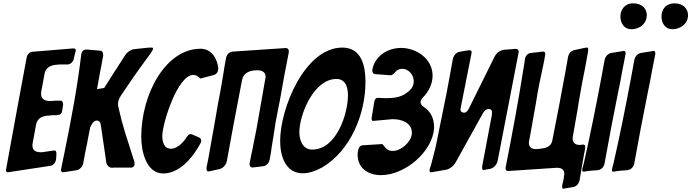

<svg xmlns="http://www.w3.org/2000/svg" viewBox="-20 -1037 4141 1150"><path d="M283 -44C301 -47 313 -63 316 -84L318 -113C318 -126 316 -136 306 -136L301 -135H298L230 -125C196 -125 174 -132 174 -170L175 -174V-176L196 -290C204 -334 241 -345 280 -345C284 -346 289 -347 295 -347H320C322 -347 324 -347 327 -348C342 -349 350 -357 352 -371L358 -410C358 -425 354 -434 341 -434H311C308 -434 306 -434 303 -433L280 -432C248 -432 226 -444 226 -476C226 -482 226 -487 228 -491L227 -489C234 -525 241 -561 247 -597C259 -645 300 -649 340 -651H386C403 -652 417 -666 423 -686H422C425 -699 428 -711 431 -723L432 -726V-725C433 -729 434 -732 434 -736C434 -745 426 -747 418 -747L175 -727H176C155 -725 143 -712 139 -689C98 -469 57 -247 17 -26C16 -25 16 -22 16 -18C16 -10 19 -6 25 -5L30 -6H33Z M436 -17C457 -20 474 -37 479 -61C482 -80 486 -99 489 -117C491 -126 493 -136 495 -146C499 -166 504 -186 507 -207C512 -231 516 -254 520 -273C523 -281 528 -291 536 -302C544 -311 552 -315 560 -315C572 -315 580 -308 583 -293L608 -124C610 -112 612 -100 613 -89L616 -68C619 -46 633 -32 652 -32L661 -33H762C781 -33 786 -45 786 -55C786 -60 785 -66 784 -71L755 -162C738 -213 722 -265 708 -317L690 -392C688 -401 687 -407 687 -412C687 -422 688 -441 703 -461H702C753 -538 805 -613 860 -687C868 -698 876 -708 884 -720L883 -719C892 -732 897 -741 897 -747C897 -749 897 -752 885 -752H873L787 -743C764 -741 741 -725 728 -704C711 -678 694 -652 678 -626L666 -608C644 -574 621 -538 604 -510L561 -503L584 -630C584 -632 585 -635 586 -638C587 -644 589 -653 591 -666L598 -703C598 -720 596 -734 575 -734L561 -735C543 -737 524 -738 505 -740H494C480 -740 468 -728 466 -706C443 -512 406 -319 367 -127L347 -30C346 -24 345 -21 345 -20C345 -11 350 -6 357 -5L362 -6H365Z M1288 -624C1282 -688 1246 -745 1181 -745C973 -745 826 -475 826 -217C826 -137 853 2 958 2C1057 2 1138 -97 1182 -181C1184 -184 1185 -189 1185 -194C1185 -199 1183 -210 1170 -215L1130 -232C1127 -233 1124 -234 1122 -234C1113 -234 1105 -227 1097 -214L1092 -206C1067 -172 1034 -146 1005 -146C986 -146 972 -153 964 -168L965 -167C957 -180 952 -198 952 -222C952 -298 1044 -588 1137 -588C1150 -588 1160 -584 1168 -577C1174 -571 1179 -567 1182 -567L1262 -588H1261C1277 -592 1287 -607 1287 -625Z M1709 -721C1710 -724 1710 -727 1710 -730C1710 -740 1705 -749 1693 -749H1687L1374 -728C1353 -726 1336 -710 1333 -685C1330 -668 1327 -652 1324 -635C1322 -616 1318 -597 1315 -579C1313 -567 1311 -554 1309 -542C1302 -504 1296 -465 1288 -428V-429C1269 -317 1249 -206 1229 -94C1225 -75 1222 -54 1217 -35V-26C1217 -16 1221 -10 1227 -10C1228 -10 1231 -10 1235 -11L1293 -24C1316 -29 1334 -48 1339 -74C1356 -167 1393 -370 1430 -559C1439 -602 1478 -616 1518 -616H1524C1556 -616 1571 -599 1571 -577C1571 -573 1570 -569 1569 -564V-565C1559 -509 1549 -450 1541 -405C1526 -314 1509 -223 1490 -132C1487 -121 1485 -110 1483 -99C1483 -97 1482 -95 1482 -93L1479 -80C1479 -78 1479 -76 1478 -74C1478 -70 1477 -66 1475 -60L1476 -62C1475 -59 1475 -56 1475 -53C1475 -42 1480 -34 1492 -34H1496C1515 -36 1535 -39 1554 -41C1577 -43 1593 -62 1596 -86C1601 -108 1604 -131 1607 -154L1610 -172C1613 -191 1616 -211 1620 -231L1619 -230L1622 -247C1625 -266 1628 -286 1631 -306C1650 -399 1667 -492 1683 -585C1693 -634 1702 -683 1709 -719Z M2169 -546C2169 -642 2146 -752 2030 -752C1807 -752 1658 -390 1658 -193C1658 -104 1689 1 1794 1C1829 1 1870 -12 1915 -37H1914C2078 -135 2169 -352 2169 -546ZM1850 -141C1793 -141 1773 -197 1773 -246C1773 -348 1858 -564 1995 -564C2056 -564 2064 -503 2064 -466C2064 -354 1995 -141 1850 -141Z M2519 -396C2505 -405 2499 -415 2499 -425C2499 -434 2504 -443 2513 -453C2550 -490 2571 -538 2571 -584C2571 -685 2474 -750 2382 -750C2303 -750 2224 -702 2210 -618V-614C2210 -603 2216 -593 2228 -593L2320 -586C2327 -587 2337 -593 2347 -604H2346C2358 -618 2372 -625 2390 -625C2424 -625 2458 -592 2458 -551V-548C2458 -526 2446 -499 2411 -478H2412C2380 -455 2338 -449 2296 -449C2280 -449 2262 -450 2247 -451H2242C2233 -451 2225 -444 2222 -429L2206 -331V-325C2206 -318 2209 -313 2213 -313H2218L2328 -323H2335C2387 -323 2447 -301 2447 -241V-237C2444 -188 2383 -133 2333 -133C2315 -133 2301 -138 2292 -149L2288 -153C2273 -171 2271 -174 2270 -174H2268L2155 -167C2130 -166 2126 -146 2122 -119V-112C2122 -26 2189 12 2262 12C2406 12 2569 -127 2580 -267V-275C2580 -329 2559 -370 2519 -396Z M3085 -716C3086 -720 3087 -723 3087 -726C3087 -736 3082 -744 3071 -744H3065L2999 -739C2976 -736 2954 -721 2942 -697C2891 -595 2841 -492 2790 -390C2782 -373 2773 -364 2764 -362H2763C2762 -362 2762 -362 2762 -362C2762 -362 2763 -362 2764 -362L2765 -363H2764C2763 -362 2762 -362 2762 -362H2761C2751 -362 2738 -366 2738 -381C2738 -387 2740 -394 2742 -404L2803 -712C2804 -716 2805 -720 2805 -723C2805 -736 2798 -736 2787 -736L2734 -727C2713 -724 2697 -706 2692 -682C2680 -613 2667 -544 2654 -475L2589 -155L2562 -50L2554 -26V-27C2553 -23 2553 -19 2553 -16C2553 -10 2555 -5 2560 -5C2562 -5 2565 -6 2568 -6L2650 -20C2673 -24 2697 -42 2710 -66C2764 -163 2818 -261 2872 -358C2882 -375 2893 -384 2905 -384C2916 -384 2927 -382 2927 -362C2927 -357 2926 -351 2925 -343L2868 -41C2868 -38 2868 -35 2868 -32C2868 -23 2871 -18 2876 -18C2877 -18 2879 -19 2883 -20L2917 -26C2938 -31 2956 -51 2961 -75Z M3415 83C3434 79 3447 63 3452 41C3460 -9 3468 -58 3477 -107C3480 -121 3482 -135 3485 -149C3485 -152 3485 -155 3485 -158C3485 -166 3482 -171 3473 -171H3469L3457 -169H3450C3425 -169 3410 -184 3410 -206V-213L3431 -333C3437 -366 3443 -400 3448 -435C3454 -471 3460 -506 3467 -542C3480 -605 3492 -668 3503 -733C3503 -736 3503 -739 3503 -741C3503 -748 3501 -752 3497 -752C3495 -752 3493 -752 3489 -751L3490 -752C3467 -747 3443 -742 3420 -737C3400 -733 3386 -716 3382 -694C3378 -672 3373 -643 3367 -609C3347 -501 3318 -343 3288 -195V-196C3284 -169 3263 -154 3236 -149L3237 -150C3231 -148 3223 -147 3215 -146C3210 -146 3204 -145 3196 -144H3188C3163 -144 3148 -158 3148 -180V-187C3156 -226 3163 -267 3169 -302C3172 -320 3176 -338 3178 -353C3183 -380 3188 -406 3192 -432C3202 -498 3216 -564 3230 -629C3232 -637 3233 -645 3235 -652L3238 -667V-666C3239 -674 3241 -682 3242 -689C3243 -692 3243 -694 3243 -696C3244 -699 3244 -702 3245 -706V-705C3246 -708 3246 -711 3246 -714C3246 -722 3242 -728 3235 -728H3230C3207 -725 3183 -722 3160 -720C3141 -718 3127 -703 3124 -681C3122 -664 3119 -647 3116 -630C3085 -432 3048 -234 3009 -37V-38C3009 -35 3008 -31 3008 -29C3008 -20 3013 -13 3022 -13H3027C3121 -19 3219 -26 3314 -32H3317C3349 -32 3360 -16 3360 6C3360 8 3360 11 3359 14L3358 17C3358 25 3356 36 3354 45L3347 74C3347 77 3347 80 3347 82C3347 89 3349 93 3354 93C3356 93 3359 93 3362 92Z M3503 -13C3520 -15 3537 -16 3552 -17L3560 -18C3581 -20 3597 -36 3601 -58C3626 -198 3653 -338 3681 -478C3691 -524 3700 -571 3708 -617L3726 -708C3727 -710 3727 -713 3727 -718C3727 -727 3724 -732 3717 -732H3716C3715 -732 3715 -732 3714 -732L3711 -731C3686 -727 3664 -723 3642 -720C3622 -717 3605 -699 3601 -676L3584 -583C3551 -407 3516 -231 3476 -56C3473 -47 3471 -39 3469 -30V-31C3468 -25 3467 -21 3467 -18C3467 -12 3470 -9 3475 -9H3477C3479 -9 3480 -9 3484 -10Z M4007 -862C4055 -862 4101 -894 4101 -946C4101 -983 4074 -1017 4019 -1017C3968 -1017 3942 -980 3942 -938C3942 -899 3964 -862 4007 -862ZM3761 -862C3817 -862 3854 -900 3854 -946C3854 -983 3828 -1017 3772 -1017C3721 -1017 3696 -978 3696 -938C3696 -899 3718 -862 3761 -862ZM3681 -13C3698 -15 3715 -16 3730 -17L3738 -18C3759 -20 3775 -36 3779 -58C3804 -198 3831 -338 3859 -478C3869 -524 3878 -571 3886 -617L3904 -708C3905 -710 3905 -713 3905 -718C3905 -727 3902 -732 3895 -732H3894C3893 -732 3893 -732 3892 -732L3889 -731C3864 -727 3842 -723 3820 -720C3800 -717 3783 -699 3779 -676L3762 -583C3729 -407 3694 -231 3654 -56C3651 -47 3649 -39 3647 -30V-31C3646 -25 3645 -21 3645 -18C3645 -12 3648 -9 3653 -9H3655C3657 -9 3658 -9 3662 -10Z"/></svg>

Font: Bangerz
Style: Regular
Weight: 400
Designer: vernon adams
Foundry: Vernon Adams
Version: Version 2.10;December 28, 2023;FontCreator 13.0.0.2683 64-bi